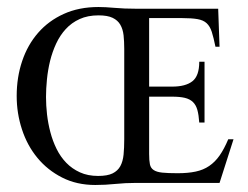

<svg xmlns="http://www.w3.org/2000/svg" viewBox="-20 -524 711 550"><path d="M608.9 0H368.2Q339.4 0 310.5 2.9Q281.7 5.9 252.9 5.9Q199.7 5.9 158 -15.4Q116.2 -36.6 87.2 -71.8Q58.1 -106.9 43 -153.1Q27.8 -199.2 27.8 -249Q27.8 -302.7 43.5 -349.1Q59.1 -395.5 89.1 -429.9Q119.1 -464.4 162.6 -484.1Q206.1 -503.9 262.2 -503.9Q281.2 -503.9 308.3 -501.5Q335.4 -499 370.1 -499H605L608.9 -390.1H597.2Q591.8 -416.5 586.7 -432.6Q581.5 -448.7 572 -457.5Q562.5 -466.3 545.9 -469.2Q529.3 -472.2 501 -472.2H407.2V-275.9H473.1Q511.7 -275.9 531.2 -291.3Q550.8 -306.6 550.8 -347.2H565.9V-172.9H550.8Q549.3 -194.8 545.4 -209Q541.5 -223.1 532.7 -231.7Q523.9 -240.2 509.5 -243.7Q495.1 -247.1 473.1 -247.1H407.2V-83Q407.2 -64.5 409.4 -53.5Q411.6 -42.5 420.2 -36.9Q428.7 -31.2 444.8 -29.5Q460.9 -27.8 488.8 -27.8Q518.6 -27.8 540.5 -32.5Q562.5 -37.1 579.3 -48.6Q596.2 -60.1 609.1 -78.6Q622.1 -97.2 633.8 -125H648.9ZM335.9 -383.8Q335.9 -405.3 334 -422.9Q332 -440.4 324.7 -453.1Q317.4 -465.8 302.7 -472.9Q288.1 -480 262.2 -480Q231.4 -480 208.3 -469.5Q185.1 -459 168.5 -440.9Q151.9 -422.9 140.9 -399.2Q129.9 -375.5 123.5 -349.6Q117.2 -323.7 114.5 -296.9Q111.8 -270 111.8 -246.1Q111.8 -222.2 114.7 -196.3Q117.7 -170.4 124.3 -145.3Q130.9 -120.1 142.1 -97.4Q153.3 -74.7 169.9 -57.6Q186.5 -40.5 209 -30.3Q231.4 -20 261.2 -20Q287.6 -20 302.5 -27.3Q317.4 -34.7 324.7 -48.1Q332 -61.5 334 -81.1Q335.9 -100.6 335.9 -125Z"/></svg>

Font: Scheherazade Rohingya
Style: Regular
Weight: 400
Designer: SIL International
Foundry: SIL International
Version: Version 2.000 (build 440/429)